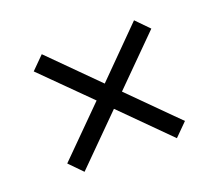

<svg xmlns="http://www.w3.org/2000/svg" viewBox="-79 -673 717 629"><g transform="rotate(-20 279.5 -358.5)"><path d="M118 -153 74 -198 235 -359 74 -519 118 -563 279 -402 440 -564 484 -519 323 -358 484 -197 440 -153 279 -314Z"/></g></svg>

Font: Noto Serif Hentaigana Medium
Style: Regular
Weight: 500
Designer: Kazuhiro Yamada
Foundry: nipponia
Version: Version 1.000; ttfautohint (v1.8.4.7-5d5b)